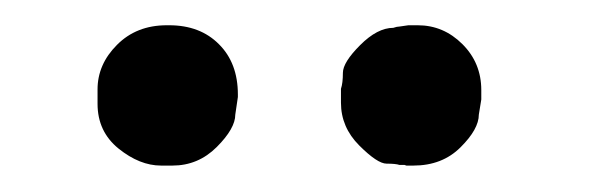

<svg xmlns="http://www.w3.org/2000/svg" viewBox="-20 -691 458 149"><path d="M113.8 -562.5H105Q88.4 -562.5 72 -575.7Q55.7 -588.9 55.7 -610.4V-621.6Q55.7 -641.1 70.8 -656.2Q85.9 -671.4 109.4 -671.4H111.3Q135.3 -671.4 149.9 -656.7Q164.6 -642.1 164.6 -617.7V-615.7L162.6 -602.1Q162.6 -591.3 148.2 -576.9Q133.8 -562.5 113.8 -562.5ZM353.5 -613.8 351.6 -602.1Q351.6 -590.8 337.4 -576.7Q323.2 -562.5 300.8 -562.5H295.4L293.9 -563H290Q287.1 -564 280 -564Q272.9 -564 258.8 -578.1Q244.6 -592.3 244.6 -611.3V-622.1Q246.1 -626.5 246.1 -634.5Q246.1 -642.6 259.5 -656Q272.9 -669.4 285.2 -669.4Q288.1 -670.4 290 -670.4L296.9 -671.4H304.2Q324.2 -671.4 338.9 -656.7Q353.5 -642.1 353.5 -621.1Z"/></svg>

Font: Averia Serif Libre Light
Style: Regular
Weight: 300
Version: Version 1.002